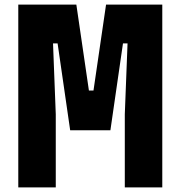

<svg xmlns="http://www.w3.org/2000/svg" viewBox="-20 -820 790 840"><path d="M60 0V-800H314L369 -424H389L444 -800H690V0H526V-320L538 -630H518L463 -250H287L232 -630H212L224 -320V0Z"/></svg>

Font: Martian Mono SemiExpanded ExtraBold
Style: Regular
Weight: 800
Width: 6
Designer: Roman Shamin
Foundry: Evil Martians
Version: Version 1.000